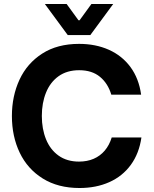

<svg xmlns="http://www.w3.org/2000/svg" viewBox="-20 -937 778 968"><path d="M40 -352.3Q40 -452.5 78.3 -535.2Q116.6 -617.8 192.9 -666.8Q269.1 -715.8 378.7 -715.8Q462.1 -715.8 528.8 -686.1Q595.5 -656.3 637.9 -598.8Q680.3 -541.2 691.5 -459.6H541.2Q524.3 -516.4 484 -549.7Q443.7 -583 379.2 -583Q317.7 -583 275.4 -552.8Q233.2 -522.6 212.1 -470.3Q190.9 -418.1 190.9 -352.4Q190.9 -286.8 212.1 -234.7Q233.2 -182.5 275.4 -152.4Q317.6 -122.3 378.4 -122.3Q419.5 -122.3 452.4 -136.5Q485.3 -150.8 508.3 -178Q531.3 -205.2 543.2 -243.8H693Q681.4 -163 639.3 -105.5Q597.1 -48 530.8 -18.6Q464.6 10.9 380.9 10.9Q272.7 10.9 195.7 -37Q118.8 -84.9 79.4 -167.2Q40 -249.5 40 -352.3ZM321.6 -760.1H378.4V-834.7H375.7L316 -916.8H206.2ZM440.8 -916.8 381.2 -834.7H378.4V-760.1H435.3L550.7 -916.8Z"/></svg>

Font: Wand UI Pro
Style: Regular
Weight: 400
Designer: Andreas Faust
Version: Version 1.003;FEAKit 1.0